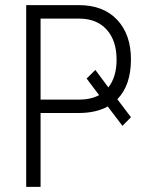

<svg xmlns="http://www.w3.org/2000/svg" viewBox="-20 -731 591 751"><path d="M138.7 -289.1V0H82.5V-710.9H289.1Q384.3 -710.9 438.2 -653.6Q492.2 -596.2 492.2 -498.5Q492.2 -397.5 439 -342.8L492.2 -272.5L459 -238.8L401.4 -314.5Q355 -289.1 289.1 -289.1ZM403.8 -389.2Q436 -429.7 436 -497.6Q436 -572.3 397.2 -615.2Q358.4 -658.2 289.6 -658.2H138.7V-341.3H289.1Q334.5 -341.3 367.7 -358.9L318.8 -423.8L353 -457.5Z"/></svg>

Font: Roboto Condensed Light
Style: Regular
Weight: 300
Designer: Google
Version: Version 2.134; 2016